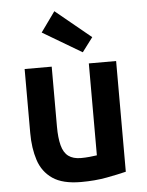

<svg xmlns="http://www.w3.org/2000/svg" viewBox="-55 -820 670 876"><g transform="rotate(-5 280.0 -381.5)"><path d="M281 12Q197 12 151 -19.5Q105 -51 87 -106Q69 -161 69 -231V-524H193V-250Q193 -198 202 -163.5Q211 -129 232.5 -113Q254 -97 290 -97Q309 -97 329.5 -99Q350 -101 363 -103V-524H488V-17Q452 -8 398.5 2Q345 12 281 12ZM340 -577 161 -683 227 -775 389 -642Z"/></g></svg>

Font: Ubuntu Sans Mono SemiBold
Style: Regular
Weight: 600
Monospace: yes
Designer: Dalton Maag Ltd
Foundry: Dalton Maag Ltd
Version: Version 1.006